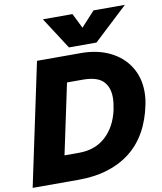

<svg xmlns="http://www.w3.org/2000/svg" viewBox="-103 -1001 909 1079"><g transform="rotate(-10 351.5 -461.5)"><path d="M216 -923H385L427 -838L505 -923H684L490 -742H333ZM143 -699H394Q487 -699 558 -664.5Q629 -630 668.5 -567.5Q708 -505 708 -423Q708 -387 701 -353Q666 -177 551.5 -88.5Q437 0 258 0H-5ZM287 -149Q378 -149 438 -203.5Q498 -258 519 -353Q527 -393 527 -422Q527 -483 492.5 -516.5Q458 -550 378 -550H288L203 -149Z"/></g></svg>

Font: Prompt Bold
Style: Bold Italic
Weight: 700
Italic angle: -12°
Designer: Katatrad Team
Foundry: CadsonDemak
Version: Version 1.000